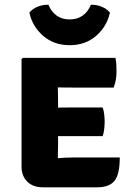

<svg xmlns="http://www.w3.org/2000/svg" viewBox="-20 -798 568 820"><path d="M72 -545.5 77.5 -551H227V-425Q227 -409 227.5 -398Q228 -387 228 -371.5V-184Q228 -165.5 227.5 -153.5Q227 -141.5 227 -123.5V2H163.5Q121 2 96.5 -22.2Q72 -46.5 72 -87.5ZM418.5 -339Q423.5 -325.5 425.2 -308.2Q427 -291 427 -279Q427 -265 425.2 -247.8Q423.5 -230.5 418.5 -216.5H290.5Q279 -216.5 256.5 -216.5Q234 -216.5 210.8 -216.8Q187.5 -217 173 -217.5V-337Q187.5 -337.5 210.8 -338Q234 -338.5 256.5 -338.8Q279 -339 290.5 -339ZM473 -551Q476.5 -534 477 -518.5Q477.5 -503 477.5 -489Q477.5 -475.5 474.8 -458.5Q472 -441.5 465.5 -424H290.5Q279 -424 256.5 -424.2Q234 -424.5 210.8 -425Q187.5 -425.5 173 -426V-551ZM491.5 -125.5Q491.5 -54 469.2 -26Q447 2 394 2H175V-119.5Q204 -120.5 222.2 -122Q240.5 -123.5 256.8 -124.5Q273 -125.5 296 -125.5ZM449.5 -744Q436.5 -684.5 390.5 -644.8Q344.5 -605 277.5 -605Q210.5 -605 164.5 -644.8Q118.5 -684.5 105.5 -744Q118.5 -760.5 141 -769.5Q163.5 -778.5 187 -777.5Q198.5 -748.5 221.5 -731.8Q244.5 -715 277.5 -715Q310.5 -715 333.5 -731.8Q356.5 -748.5 368 -777.5Q391.5 -778.5 414 -769.5Q436.5 -760.5 449.5 -744Z"/></svg>

Font: Signika SC
Style: Regular
Weight: 300
Designer: Anna Giedryś
Foundry: Anna Giedryś
Version: Version 2.000